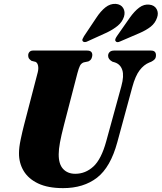

<svg xmlns="http://www.w3.org/2000/svg" viewBox="-20 -961 835 991"><path d="M528.5 -232.5 606.5 -516.5Q621 -569.5 611.2 -599.5Q601.5 -629.5 572.5 -639L560.5 -642.5Q537.5 -655 538 -673.5Q538 -684.5 545.8 -692.2Q553.5 -700 568.5 -700H759.5Q785 -700 785 -676Q785 -662.5 778.5 -655.2Q772 -648 760 -642L751 -638.5Q722.5 -627 700.5 -598Q678.5 -569 663 -512L585.5 -227Q550.5 -98 481 -44Q411.5 10 305.5 10Q227.5 10 177 -14Q126.5 -38 102 -79Q77.5 -120 78 -171Q78 -200 86.8 -241.5Q95.5 -283 104 -315.5L175 -588.5Q179.5 -607 176.5 -621.8Q173.5 -636.5 164 -641.5L142.5 -647Q133 -654 129.2 -659.5Q125.5 -665 125.5 -675.5Q125.5 -685.5 132 -692.8Q138.5 -700 150 -700H430Q456.5 -700 456.5 -676.5Q456 -667 451.8 -658.2Q447.5 -649.5 436 -644L412 -639Q399 -634 392.8 -621.8Q386.5 -609.5 379.5 -583L310.5 -317Q296 -261 289.5 -225.5Q283 -190 283 -165Q282.5 -114 305.8 -89Q329 -64 368.5 -64Q421 -64 462 -101.5Q503 -139 528.5 -232.5ZM477 -869Q499.5 -903.5 524.2 -923Q549 -942.5 577 -941Q604 -939 615.8 -919.5Q627.5 -900 620 -875Q611 -847.5 588.2 -828.5Q565.5 -809.5 532.5 -793.5L432.5 -748Q425.5 -744 418.2 -743.8Q411 -743.5 407.5 -748Q403.5 -753 406 -759.5Q408.5 -766 413.5 -774ZM649.5 -869Q673.5 -903 698.5 -921.8Q723.5 -940.5 751.5 -937Q777.5 -934 788.5 -914Q799.5 -894 790.5 -869.5Q781 -841.5 757.8 -823.2Q734.5 -805 701 -790.5L601 -747.5Q583 -738.5 576.5 -749Q573 -754 575.8 -760.5Q578.5 -767 583.5 -774.5Z"/></svg>

Font: Fraunces 144pt S050 Black
Style: Italic
Weight: 900
Italic angle: -16°
Version: Version 1.000; ttfautohint (v1.8.3)